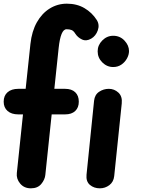

<svg xmlns="http://www.w3.org/2000/svg" viewBox="-26 -1024 767 1044"><path d="M142 0Q105 0 83.5 -26Q62 -52 65.5 -83L99 -402H73.5Q36.5 -402 15.2 -420.5Q-6 -439 -6 -471Q-6 -504 15.2 -522.5Q36.5 -541 73.5 -541H113.5L139.5 -785.5Q147 -854 174.5 -902.8Q202 -951.5 244.5 -977.8Q287 -1004 337.5 -1004Q392 -1004 433.2 -979.8Q474.5 -955.5 500 -915.5Q516.5 -889.5 505.8 -859Q495 -828.5 470 -814Q443.5 -798.5 420.2 -809.2Q397 -820 384 -840Q374.5 -856 363.5 -860.5Q352.5 -865 336 -865Q319.5 -865 309 -839.5Q298.5 -814 293 -763.5L269.5 -541H328Q363.5 -541 383 -522.5Q402.5 -504 402.5 -471Q402.5 -439 383 -420.5Q363.5 -402 328 -402H255L220.5 -73Q218 -47.5 198.5 -23.8Q179 0 142 0ZM517 0Q485 0 463 -18.5Q441 -37 444.5 -74L485.5 -476Q489 -509 513 -525Q537 -541 566 -541Q595.5 -541 617.8 -520.5Q640 -500 636 -461.5L595 -66.5Q591.5 -34.5 568.5 -17.2Q545.5 0 517 0ZM505 -745Q505 -778.5 530.2 -804Q555.5 -829.5 589.5 -829.5Q626.5 -829.5 651 -803.2Q675.5 -777 675.5 -746.5Q675.5 -726 664.2 -705.8Q653 -685.5 633.8 -672.5Q614.5 -659.5 589.5 -659.5Q555.5 -659.5 530.2 -684.8Q505 -710 505 -745Z"/></svg>

Font: Edu SA Hand
Style: Regular
Weight: 400
Designer: Tina and Corey Anderson, Eben Sorkin, Mirko Velimirovic
Foundry: Google for Education
Version: Version 2.000